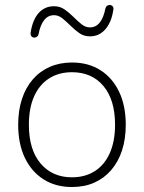

<svg xmlns="http://www.w3.org/2000/svg" viewBox="-20 -743 578 771"><path d="M269 8Q203 8 154.5 -23Q106 -54 79.5 -110Q53 -166 53 -242Q53 -299 68 -345Q83 -391 111.5 -424Q140 -457 180 -474.5Q220 -492 269 -492Q335 -492 383.5 -461Q432 -430 458.5 -374Q485 -318 485 -242Q485 -185 470 -139Q455 -93 426.5 -60Q398 -27 358.5 -9.5Q319 8 269 8ZM269 -31Q322 -31 361 -56Q400 -81 421 -128.5Q442 -176 442 -242Q442 -342 395.5 -397.5Q349 -453 269 -453Q216 -453 177 -428Q138 -403 117 -356Q96 -309 96 -242Q96 -142 143 -86.5Q190 -31 269 -31ZM118 -592Q111 -592 106.5 -597Q102 -602 103 -612Q107 -638 115 -657.5Q123 -677 135 -690.5Q147 -704 162.5 -711Q178 -718 197 -718Q221 -718 239.5 -705Q258 -692 274.5 -675.5Q291 -659 307 -646Q323 -633 341 -633Q365 -633 380.5 -652.5Q396 -672 403 -708Q405 -716 409.5 -719.5Q414 -723 420 -723Q427 -723 432 -718Q437 -713 435 -703Q430 -669 417 -645.5Q404 -622 385 -609.5Q366 -597 341 -597Q317 -597 298.5 -610Q280 -623 263.5 -639.5Q247 -656 231 -669Q215 -682 197 -682Q173 -682 157.5 -662.5Q142 -643 135 -607Q134 -600 129 -596Q124 -592 118 -592Z"/></svg>

Font: Nunito ExtraLight ExtraLight
Style: Regular
Weight: 250
Version: Version 3.602